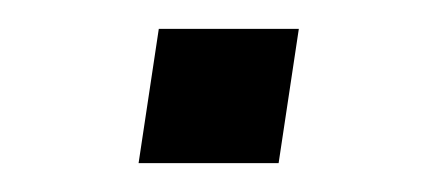

<svg xmlns="http://www.w3.org/2000/svg" viewBox="-20 -339 295 133"><path d="M76 -226 90 -319H187L173 -226Z"/></svg>

Font: Nunito Sans 7pt Light
Style: Italic
Weight: 300
Italic angle: -9°
Designer: Vernon Adams
Foundry: Vernon Adams
Version: Version 3.101;gftools[0.9.27]